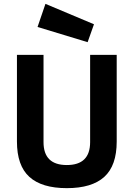

<svg xmlns="http://www.w3.org/2000/svg" viewBox="-20 -965 694 997"><path d="M206 -227Q206 -108 327 -108Q448 -108 448 -227V-680H586V-230Q586 -105 521.5 -46.5Q457 12 327 12Q197 12 132.5 -46.5Q68 -105 68 -230V-680H206ZM216 -945 468 -839 435 -746 175 -825Z"/></svg>

Font: TitilliumText
Style: ExtraBold
Weight: 800
Designer: Accademia di Belle Arti di Urbino and others
Foundry: Accademia di Belle Arti di Urbino and others.
Version: Version 60.001